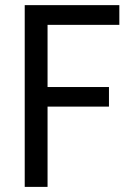

<svg xmlns="http://www.w3.org/2000/svg" viewBox="-20 -731 520 751"><path d="M406.2 -314H166V0H76.7V-710.9H446.8V-633.8H166V-390.6H406.2Z"/></svg>

Font: RobotoCondensed-Regular
Style: Regular
Weight: 400
Designer: Google
Version: Version 2.001201; 2014